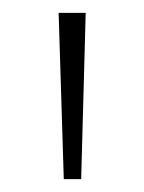

<svg xmlns="http://www.w3.org/2000/svg" viewBox="-20 -734 223 298"><path d="M113 -714H71L79 -456H106Z"/></svg>

Font: Noto Sans Ethiopic ExtraLight
Style: Regular
Weight: 200
Designer: Monotype Design Team
Foundry: Monotype Imaging Inc.
Version: Version 2.102